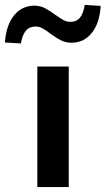

<svg xmlns="http://www.w3.org/2000/svg" viewBox="-84 -762 430 782"><path d="M68 0V-491H196V0ZM1 -585 -64 -589Q-59 -659 -27 -699Q5 -739 56 -739Q79 -739 98.5 -729Q118 -719 141 -702Q162 -687 175 -680Q188 -673 202 -673Q228 -673 242 -690.5Q256 -708 261 -742L326 -738Q322 -668 290 -628Q258 -588 207 -588Q185 -588 166 -597Q147 -606 121 -625Q102 -640 88.5 -647Q75 -654 61 -654Q36 -654 21.5 -637Q7 -620 1 -585Z"/></svg>

Font: Nunito Sans 11pt
Style: Bold
Weight: 700
Version: Version 3.101;gftools[0.9.27]